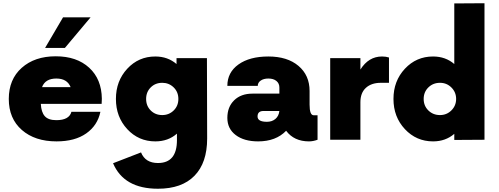

<svg xmlns="http://www.w3.org/2000/svg" viewBox="-20 -856 3058 1176"><path d="M535 -750 377.5 -562.5H256.2L366.2 -750ZM603.8 -251.2 602.5 -220H230Q232.5 -168.8 254.4 -144.4Q276.2 -120 325 -120Q403.8 -120 417.5 -171.2H595Q577.5 -87.5 508.1 -38.8Q438.8 10 326.2 10Q193.8 10 113.8 -60Q33.8 -130 33.8 -250Q33.8 -370 113.1 -440.6Q192.5 -511.2 321.2 -511.2Q450 -511.2 526.2 -441.2Q602.5 -371.2 603.8 -251.2ZM325 -375Q257.5 -375 237.5 -322.5H412.5Q391.2 -375 325 -375Z M1247.5 -500 1248.8 -7.5Q1248.8 141.2 1171.2 220.6Q1093.8 300 947.5 300Q738.8 300 672.5 143.8L843.8 77.5Q870 142.5 947.5 142.5Q1063.8 142.5 1063.8 2.5V-37.5Q1010 10 931.2 10Q828.8 10 759.4 -65Q690 -140 690 -250Q690 -360 759.4 -435Q828.8 -510 931.2 -510Q1007.5 -510 1061.2 -463.8V-500ZM973.8 -151.2Q1015 -151.2 1043.8 -179.4Q1072.5 -207.5 1072.5 -250Q1072.5 -292.5 1043.8 -320.6Q1015 -348.8 973.8 -348.8Q931.2 -348.8 903.1 -320.6Q875 -292.5 875 -250Q875 -207.5 903.1 -179.4Q931.2 -151.2 973.8 -151.2Z M1901.2 -150H1925V0Q1897.5 10 1872.5 10Q1781.2 10 1732.5 -55Q1670 10 1561.2 10Q1475 10 1423.8 -28.8Q1372.5 -67.5 1372.5 -133.8Q1372.5 -201.2 1414.4 -241.9Q1456.2 -282.5 1526.2 -282.5H1691.2V-320Q1691.2 -345 1673.1 -360Q1655 -375 1623.8 -375Q1595 -375 1576.9 -362.5Q1558.8 -350 1558.8 -330H1372.5Q1372.5 -412.5 1440.6 -461.2Q1508.8 -510 1623.8 -510Q1740 -510 1808.1 -452.5Q1876.2 -395 1876.2 -298.8V-215Q1876.2 -150 1901.2 -150ZM1615 -110Q1646.2 -110 1666.9 -127.5Q1687.5 -145 1691.2 -176.2H1593.8Q1557.5 -176.2 1557.5 -142.5Q1557.5 -110 1615 -110Z M2320 -510Q2343.8 -510 2362.5 -503.8V-348.8H2312.5Q2255 -348.8 2221.2 -318.1Q2187.5 -287.5 2187.5 -230V0H2002.5V-500H2187.5V-430Q2237.5 -510 2320 -510Z M2762.5 -835 2947.5 -836.2V0L2762.5 1.2V-36.2Q2708.8 10 2632.5 10Q2530 10 2460 -65Q2390 -140 2390 -250Q2390 -360 2460 -435Q2530 -510 2632.5 -510Q2708.8 -510 2762.5 -463.8ZM2675 -151.2Q2716.2 -151.2 2745 -180Q2773.8 -208.8 2773.8 -250Q2773.8 -291.2 2745 -320Q2716.2 -348.8 2675 -348.8Q2632.5 -348.8 2603.8 -320.6Q2575 -292.5 2575 -250Q2575 -207.5 2603.8 -179.4Q2632.5 -151.2 2675 -151.2Z"/></svg>

Font: Now Alt Black
Style: Regular
Weight: 900
Designer: Alfredo Marco Pradil
Foundry: Alfredo Marco Pradil
Version: Version 1.002;PS 001.002;hotconv 1.0.88;makeotf.lib2.5.64775